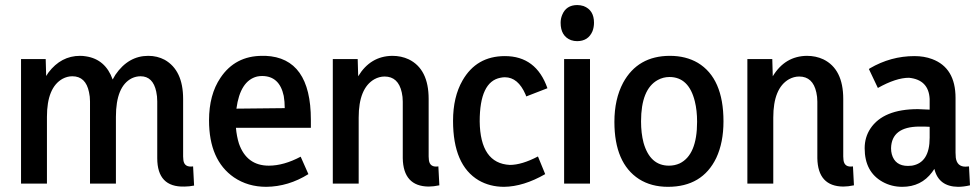

<svg xmlns="http://www.w3.org/2000/svg" viewBox="-20 -720 3831 753"><path d="M698.2 -332Q698.2 -444.3 626 -485.4Q596.7 -501 561.5 -501Q483.4 -501 432.6 -426.8Q426.8 -417 421.9 -408.2Q393.6 -487.3 317.4 -499Q305.7 -501 293.9 -501Q219.7 -501 169.9 -435.5Q165 -428.7 161.1 -421.9L159.2 -488.3H62.5V0H164.1V-261.7Q164.1 -377 225.6 -411.1Q244.1 -420.9 263.7 -420.9Q316.4 -420.9 329.1 -358.4Q333 -341.8 333 -322.3V0H434.6V-261.7Q434.6 -381.8 497.1 -413.1Q513.7 -420.9 531.2 -420.9Q580.1 -420.9 592.8 -360.4Q596.7 -342.8 596.7 -322.3V-99.6Q596.7 14.6 703.1 11.7Q721.7 11.7 741.2 7.8L737.3 -67.4Q703.1 -62.5 699.2 -91.8Q698.2 -98.6 698.2 -106.4Z M1189.5 -37.1 1159.2 -105.5Q1092.8 -70.3 1034.2 -70.3Q947.3 -70.3 917 -157.2Q908.2 -185.5 905.3 -218.8H1199.2V-250Q1199.2 -493.2 1021.5 -501Q1014.6 -501 1008.8 -501Q902.3 -501 844.7 -415Q799.8 -348.6 799.8 -248Q799.8 -91.8 897.5 -24.4Q952.1 12.7 1024.4 12.7Q1111.3 11.7 1189.5 -37.1ZM1007.8 -421.9Q1076.2 -421.9 1092.8 -343.8Q1096.7 -321.3 1096.7 -295.9L907.2 -293.9Q921.9 -403.3 988.3 -419.9Q998 -421.9 1007.8 -421.9Z M1699.2 -67.4Q1666 -62.5 1662.1 -91.8Q1661.1 -98.6 1661.1 -106.4V-332Q1661.1 -449.2 1583 -487.3Q1553.7 -501 1518.6 -501Q1432.6 -500 1384.8 -420.9L1382.8 -488.3H1285.2V0H1386.7V-258.8Q1386.7 -374 1448.2 -409.2Q1467.8 -419.9 1488.3 -419.9Q1542 -419.9 1555.7 -357.4Q1559.6 -340.8 1559.6 -321.3V-99.6Q1561.5 10.7 1661.1 11.7Q1679.7 11.7 1703.1 6.8Z M2118.2 -37.1 2089.8 -106.4Q2026.4 -73.2 1979.5 -73.2Q1863.3 -79.1 1861.3 -244.1Q1861.3 -399.4 1942.4 -415Q1951.2 -417 1960 -417Q2011.7 -417 2041 -349.6Q2043 -345.7 2043.9 -341.8L2127 -374Q2083 -500 1960 -500Q1848.6 -500 1793.9 -404.3Q1756.8 -339.8 1756.8 -246.1Q1756.8 -72.3 1857.4 -12.7Q1901.4 12.7 1957 12.7Q2033.2 11.7 2118.2 -37.1Z M2293.9 0V-488.3H2192.4V0ZM2309.6 -630.9Q2309.6 -680.7 2268.6 -696.3Q2255.9 -700.2 2244.1 -700.2Q2200.2 -700.2 2184.6 -661.1Q2178.7 -646.5 2178.7 -630.9Q2178.7 -578.1 2219.7 -562.5Q2231.4 -558.6 2243.2 -558.6Q2287.1 -558.6 2303.7 -597.7Q2309.6 -613.3 2309.6 -630.9Z M2603.5 -70.3Q2529.3 -70.3 2503.9 -160.2Q2494.1 -197.3 2494.1 -244.1Q2494.1 -370.1 2559.6 -406.2Q2581.1 -418 2605.5 -418Q2681.6 -418 2705.1 -322.3Q2713.9 -287.1 2713.9 -242.2Q2713.9 -112.3 2645.5 -79.1Q2626 -70.3 2603.5 -70.3ZM2607.4 -501Q2481.4 -501 2423.8 -395.5Q2389.6 -331.1 2389.6 -242.2Q2389.6 -80.1 2486.3 -17.6Q2534.2 12.7 2599.6 12.7Q2734.4 12.7 2789.1 -100.6Q2817.4 -161.1 2817.4 -244.1Q2817.4 -413.1 2716.8 -473.6Q2669.9 -501 2607.4 -501Z M3325.2 -67.4Q3292 -62.5 3288.1 -91.8Q3287.1 -98.6 3287.1 -106.4V-332Q3287.1 -449.2 3209 -487.3Q3179.7 -501 3144.5 -501Q3058.6 -500 3010.7 -420.9L3008.8 -488.3H2911.1V0H3012.7V-258.8Q3012.7 -374 3074.2 -409.2Q3093.8 -419.9 3114.3 -419.9Q3168 -419.9 3181.6 -357.4Q3185.5 -340.8 3185.5 -321.3V-99.6Q3187.5 10.7 3287.1 11.7Q3305.7 11.7 3329.1 6.8Z M3737.3 12.7Q3758.8 12.7 3784.2 6.8L3780.3 -67.4Q3774.4 -66.4 3766.6 -66.4Q3733.4 -66.4 3728.5 -101.6Q3727.5 -110.4 3727.5 -121.1V-335.9Q3727.5 -454.1 3635.7 -488.3Q3604.5 -500 3566.4 -500Q3473.6 -500 3391.6 -452.1Q3389.6 -450.2 3387.7 -449.2L3422.9 -375Q3494.1 -415 3544.9 -415Q3622.1 -407.2 3626 -332V-290Q3592.8 -292 3580.1 -292Q3444.3 -292 3393.6 -215.8Q3371.1 -181.6 3371.1 -138.7Q3371.1 -45.9 3441.4 -6.8Q3476.6 12.7 3518.6 12.7Q3592.8 12.7 3635.7 -44.9Q3640.6 -51.8 3644.5 -57.6Q3661.1 11.7 3737.3 12.7ZM3541 -69.3Q3490.2 -69.3 3477.5 -115.2Q3474.6 -126 3474.6 -138.7Q3476.6 -222.7 3585 -223.6Q3613.3 -223.6 3626 -222.7V-179.7Q3626 -82 3556.6 -70.3Q3548.8 -69.3 3541 -69.3Z"/></svg>

Font: Yaldevi Colombo SemiBold
Style: Regular
Weight: 600
Designer: Sol Matas, Denzil Rajitha, Kosala Senevirathne and Pathum Egodawatta
Foundry: Mooniak
Version: Version 1.020 ; ttfautohint (v1.6)